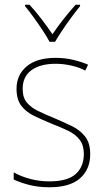

<svg xmlns="http://www.w3.org/2000/svg" viewBox="-20 -876 444 813"><path d="M362 -223Q362 -159 319 -121Q276 -83 189 -83Q141 -83 101.5 -93.5Q62 -104 38 -116V-146Q71 -128 109.5 -118Q148 -108 189 -108Q266 -108 300.5 -139Q335 -170 335 -224Q335 -261 317.5 -284Q300 -307 269 -322Q238 -337 199 -352Q158 -369 124 -385.5Q90 -402 70 -428.5Q50 -455 50 -500Q50 -559 93 -595Q136 -631 215 -631Q255 -631 290.5 -622.5Q326 -614 353 -602L341 -577Q318 -590 283.5 -598Q249 -606 215 -606Q151 -606 113.5 -579Q76 -552 76 -500Q76 -463 93.5 -442Q111 -421 140.5 -406.5Q170 -392 207 -377Q247 -360 282.5 -343Q318 -326 340 -298.5Q362 -271 362 -223ZM190 -699Q178 -721 159.5 -749Q141 -777 121.5 -804Q102 -831 86 -850V-856H105Q130 -829 156 -795Q182 -761 202 -731Q245 -794 300 -856H319V-850Q302 -829 282 -802Q262 -775 244 -748Q226 -721 213 -699Z"/></svg>

Font: Noto Sans Telugu UI SemiCondensed Thin
Style: Regular
Weight: 100
Width: 4
Designer: Jelle Bosma - Monotype Design Team
Foundry: Monotype Imaging Inc.
Version: Version 2.005; ttfautohint (v1.8.4.7-5d5b)